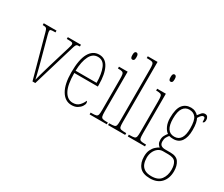

<svg xmlns="http://www.w3.org/2000/svg" viewBox="-155 -1177 2140 1837"><g transform="rotate(30 914.5 -259.0)"><path d="M60 -468Q54 -490 49 -500Q44 -510 34 -513Q24 -516 3 -516V-536H144V-516H130Q103 -516 93.5 -512.5Q84 -509 84 -498Q84 -488 91 -459.5Q98 -431 105 -407L158 -211Q166 -182 175 -147Q184 -112 192 -80Q200 -48 204 -28Q209 -48 221.5 -95Q234 -142 256 -214L301 -363Q318 -420 328 -452Q338 -484 338 -494Q338 -507 328.5 -511.5Q319 -516 289 -516H269V-536H414V-516H412Q396 -516 387 -514Q378 -512 372 -502Q366 -492 359 -468L219 0H188Z M623 10Q551 10 508.5 -61Q466 -132 466 -262Q466 -403 505 -472.5Q544 -542 615 -542Q684 -542 719 -474.5Q754 -407 754 -291V-270H494Q494 -140 528.5 -77.5Q563 -15 623 -15Q667 -15 692.5 -41.5Q718 -68 730 -99Q734 -97 736.5 -92Q739 -87 739 -77Q739 -62 725.5 -41.5Q712 -21 686.5 -5.5Q661 10 623 10ZM726 -295Q725 -394 699.5 -455.5Q674 -517 615 -517Q557 -517 527 -457Q497 -397 494 -295Z M911 -658Q901 -658 895 -666Q889 -674 889 -698Q889 -721 895 -729.5Q901 -738 911 -738Q921 -738 927.5 -729.5Q934 -721 934 -698Q934 -674 927.5 -666Q921 -658 911 -658ZM819 0V-20H835Q866 -20 880 -24.5Q894 -29 898 -45Q902 -61 902 -96V-437Q902 -473 898.5 -489.5Q895 -506 882 -511Q869 -516 840 -516H834V-536H930V-96Q930 -61 934 -45Q938 -29 952 -24.5Q966 -20 996 -20H1009V0Z M1023 0V-20H1026Q1063 -20 1079 -24Q1095 -28 1099 -43.5Q1103 -59 1103 -94V-662Q1103 -699 1099 -715.5Q1095 -732 1080.5 -736Q1066 -740 1036 -740H1023V-760H1131V-94Q1131 -59 1135 -43.5Q1139 -28 1155.5 -24Q1172 -20 1208 -20H1212V0Z M1333 -658Q1323 -658 1317 -666Q1311 -674 1311 -698Q1311 -721 1317 -729.5Q1323 -738 1333 -738Q1343 -738 1349.5 -729.5Q1356 -721 1356 -698Q1356 -674 1349.5 -666Q1343 -658 1333 -658ZM1241 0V-20H1257Q1288 -20 1302 -24.5Q1316 -29 1320 -45Q1324 -61 1324 -96V-437Q1324 -473 1320.5 -489.5Q1317 -506 1304 -511Q1291 -516 1262 -516H1256V-536H1352V-96Q1352 -61 1356 -45Q1360 -29 1374 -24.5Q1388 -20 1418 -20H1431V0Z M1624 242Q1543 242 1507 199.5Q1471 157 1471 87Q1471 43 1485.5 13.5Q1500 -16 1520 -34Q1540 -52 1558 -61Q1546 -69 1536 -85Q1526 -101 1526 -130Q1526 -156 1537.5 -177Q1549 -198 1562 -213Q1537 -229 1519.5 -267Q1502 -305 1502 -357Q1502 -456 1535.5 -499Q1569 -542 1629 -542Q1656 -542 1678 -531Q1700 -520 1711 -506Q1725 -525 1739 -541Q1753 -557 1775 -557Q1794 -557 1803.5 -543.5Q1813 -530 1813 -512Q1813 -476 1792 -476Q1792 -504 1789 -516.5Q1786 -529 1771 -529Q1762 -529 1751.5 -519.5Q1741 -510 1726 -485Q1736 -466 1742 -438Q1748 -410 1748 -362Q1748 -283 1718 -239.5Q1688 -196 1629 -196Q1619 -196 1604.5 -197.5Q1590 -199 1582 -202Q1570 -188 1560.5 -170.5Q1551 -153 1551 -126Q1551 -96 1567.5 -83.5Q1584 -71 1615 -71H1672Q1738 -71 1764.5 -32Q1791 7 1791 67Q1791 146 1747.5 194Q1704 242 1624 242ZM1626 -220Q1720 -220 1720 -365Q1720 -451 1695.5 -484Q1671 -517 1624 -517Q1581 -517 1555.5 -481Q1530 -445 1530 -364Q1530 -294 1553.5 -257Q1577 -220 1626 -220ZM1625 217Q1699 217 1731 174Q1763 131 1763 67Q1763 14 1742.5 -16Q1722 -46 1660 -46H1603Q1573 -46 1549.5 -28Q1526 -10 1512.5 20Q1499 50 1499 86Q1499 122 1510 151.5Q1521 181 1548.5 199Q1576 217 1625 217Z"/></g></svg>

Font: Noto Serif Tamil ExtraCondensed Thin
Style: Regular
Weight: 100
Width: 2
Designer: Indian Type Foundry, Tom Grace, and the Monotype Design Team
Foundry: Monotype Imaging Inc.
Version: Version 2.004; ttfautohint (v1.8.4.7-5d5b)